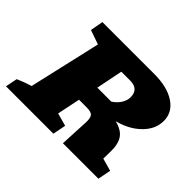

<svg xmlns="http://www.w3.org/2000/svg" viewBox="-145 -725 911 911"><g transform="rotate(45 310.5 -269.5)"><path d="M-24 0 -12 -60Q2 -66 18.5 -72.5Q35 -79 61 -87L144 -449L72 -474L84 -539H432Q519 -539 570.5 -505Q622 -471 622 -413Q622 -358 577 -313.5Q532 -269 461 -251Q509 -239 528 -211Q547 -183 546 -131L545 -84L609 -66L596 0H358L365 -143Q367 -175 358 -187.5Q349 -200 318 -200H266L242 -84L307 -66L294 0ZM373 -436H314L287 -302H381Q406 -319 418.5 -340Q431 -361 431 -381Q431 -436 373 -436Z"/></g></svg>

Font: Piazzolla SC ExtraBold
Style: Italic
Weight: 800
Italic angle: -11.3°
Designer: Juan Pablo del Peral
Foundry: Huerta Tipografica
Version: Version 1.330